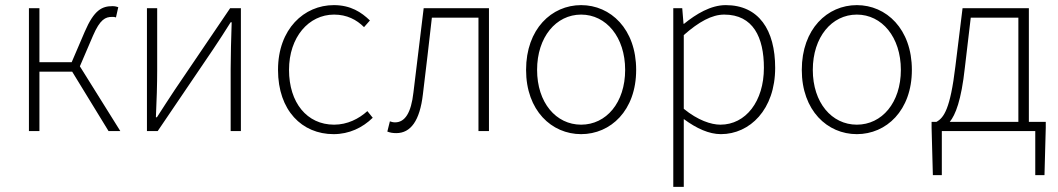

<svg xmlns="http://www.w3.org/2000/svg" viewBox="-20 -512 4133 750"><path d="M93 0H134V-232H262L404 0H450L292 -253L343 -372C371 -437 392 -446 418 -446C425 -446 427 -446 433 -444L442 -484C437 -486 428 -488 420 -488C379 -488 348 -474 311 -388L260 -269H134V-480H93Z M554 0H596L813 -320C833 -350 862 -394 881 -425H885C883 -360 881 -296 881 -243V0H921V-480H879L662 -160C642 -130 613 -85 593 -54H589C592 -119 594 -183 594 -236V-480H554Z M1283 12C1344 12 1396 -13 1436 -52L1415 -78C1382 -48 1337 -25 1285 -25C1179 -25 1109 -111 1109 -239C1109 -367 1186 -455 1285 -455C1335 -455 1373 -435 1402 -406L1425 -432C1392 -464 1350 -492 1284 -492C1168 -492 1066 -399 1066 -239C1066 -80 1160 12 1283 12Z M1528 8C1584 8 1620 -40 1632 -144C1644 -244 1656 -343 1667 -443H1849V0H1890V-480H1635C1622 -370 1608 -261 1595 -151C1586 -71 1562 -34 1523 -34C1515 -34 1509 -36 1503 -38L1493 2C1504 6 1513 8 1528 8Z M2250 12C2365 12 2465 -80 2465 -239C2465 -399 2365 -492 2250 -492C2135 -492 2035 -399 2035 -239C2035 -80 2135 12 2250 12ZM2250 -25C2152 -25 2078 -111 2078 -239C2078 -367 2152 -455 2250 -455C2348 -455 2422 -367 2422 -239C2422 -111 2348 -25 2250 -25Z M2610 218H2651V-47C2701 -10 2750 12 2796 12C2909 12 3008 -84 3008 -247C3008 -395 2944 -492 2815 -492C2756 -492 2699 -457 2652 -419H2650L2645 -480H2610ZM2794 -25C2758 -25 2706 -42 2651 -87V-375C2710 -427 2761 -455 2809 -455C2922 -455 2964 -366 2964 -247C2964 -116 2893 -25 2794 -25Z M3327 12C3442 12 3542 -80 3542 -239C3542 -399 3442 -492 3327 -492C3212 -492 3112 -399 3112 -239C3112 -80 3212 12 3327 12ZM3327 -25C3229 -25 3155 -111 3155 -239C3155 -367 3229 -455 3327 -455C3425 -455 3499 -367 3499 -239C3499 -111 3425 -25 3327 -25Z M3749 -248 3772 -443H3958V-36H3690C3712 -63 3735 -119 3749 -248ZM3659 0H4024V172H4060L4065 -13V-36H3999V-480H3740L3712 -253C3692 -86 3667 -52 3638 -36H3619V-13L3624 172H3659Z"/></svg>

Font: Source Sans Pro Light
Style: Regular
Weight: 300
Designer: Paul D. Hunt
Foundry: Adobe Systems Incorporated
Version: Version 3.006;hotconv 1.0.111;makeotfexe 2.5.65597